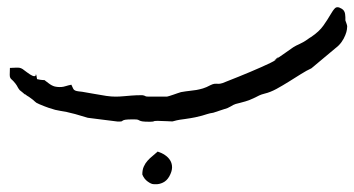

<svg xmlns="http://www.w3.org/2000/svg" viewBox="-20 -333 958 519"><path d="M431.2 -71.8Q432.6 -71.8 437.7 -73.5Q442.9 -75.2 448.7 -77.1Q454.6 -79.1 460.2 -81.1Q465.8 -83 469.2 -84Q482.9 -86.4 492.7 -87.4Q502.4 -88.4 511 -89.8Q519.5 -91.3 528.6 -94Q537.6 -96.7 549.3 -103Q555.7 -106 559.1 -106.4Q562.5 -106.9 565.2 -106.7Q567.9 -106.4 571.3 -106.4Q574.7 -106.4 581.5 -108.4Q586.4 -110.4 598.1 -115Q609.9 -119.6 625 -125.7Q640.1 -131.8 656.5 -138.7Q672.9 -145.5 687 -151.9Q701.2 -158.2 711.2 -163.1Q721.2 -168 724.1 -170.4Q731 -176.8 732.4 -178.2L732.9 -178.7L731.4 -178.2Q730.5 -177.2 727.5 -175Q724.6 -172.9 723.1 -171.4L722.2 -170.4Q722.7 -170.4 723.1 -170.7Q723.6 -170.9 730.5 -175.8Q741.7 -183.1 752 -190.7Q762.2 -198.2 772.5 -205.1Q776.9 -208 780.5 -209.7Q784.2 -211.4 788.8 -213.6Q793.5 -215.8 799.8 -219.2Q806.2 -222.7 815.4 -229.5Q816.4 -230.5 817.9 -231.2Q819.3 -231.9 820.8 -232.9Q842.8 -247.6 854.2 -263.9Q865.7 -280.3 872.8 -292.7Q879.9 -305.2 885.7 -311Q888.2 -313.5 892.1 -313.5Q897 -313.5 903.3 -309.6Q907.7 -307.1 909.9 -303.5Q912.1 -299.8 912.8 -295.4Q913.6 -291 913.6 -286.6V-277.8Q915 -273.9 916 -271.2Q917 -268.6 918 -265.1Q918.5 -263.7 918.5 -261.2Q918.5 -258.8 917.7 -252.9Q917 -247.1 913.3 -237.8Q909.7 -228.5 903.1 -219.2Q896.5 -210 887.2 -203.1Q870.6 -189 854.2 -175.5Q837.9 -162.1 821.8 -148.4Q809.1 -142.6 793.2 -132.6Q777.3 -122.6 760.5 -112.1Q743.7 -101.6 727.1 -92.5Q710.4 -83.5 695.8 -80.1Q686 -77.6 680.7 -75Q675.3 -72.3 669.4 -69.3Q663.6 -66.4 654.5 -62.7Q645.5 -59.1 627.9 -54.7Q621.1 -53.2 617.2 -52Q613.3 -50.8 610.1 -49.1Q606.9 -47.4 603.8 -45.4Q600.6 -43.5 595.2 -41Q585.4 -37.6 575.9 -34.7Q566.4 -31.7 556.6 -28.3Q546.9 -26.9 540.3 -24.7Q533.7 -22.5 525.9 -20.3Q518.1 -18.1 507.6 -15.9Q497.1 -13.7 479.5 -11.2Q464.4 -9.3 458 -7.8Q451.7 -6.3 449.5 -5.6Q447.3 -4.9 446.8 -4.9H445.8Q444.8 -4.9 442.4 -4.9Q439.9 -4.9 431.6 -5.4Q423.3 -5.9 405.8 -6.3Q399.4 -6.3 397.9 -5.9Q396.5 -5.4 395.8 -5.1Q395 -4.9 393.3 -4.4Q391.6 -3.9 385.7 -3.9Q370.1 -3.9 364.7 -4.9Q359.4 -5.9 357.4 -7.1Q355.5 -8.3 353 -9.3Q350.6 -10.3 340.3 -10.3Q323.7 -10.3 318.6 -9.3Q313.5 -8.3 312 -7.1Q310.5 -5.9 309.1 -5.1Q307.6 -4.4 298.3 -4.4Q277.8 -6.8 257.6 -9.5Q237.3 -12.2 217.3 -14.6Q196.8 -21 183.1 -24.7Q169.4 -28.3 160.2 -30.3Q150.9 -32.2 143.8 -33.2Q136.7 -34.2 129.2 -36.1Q121.6 -38.1 111.6 -41.5Q101.6 -44.9 86.4 -51.3Q80.6 -53.7 78.4 -55.2Q76.2 -56.6 74.2 -58.6Q72.3 -60.5 69.1 -63.2Q65.9 -65.9 58.1 -71.3Q55.7 -72.3 54 -73.7Q52.2 -75.2 49.8 -76.7Q49.8 -77.6 48.8 -77.6Q47.9 -77.6 46.9 -78.1Q43.5 -81.1 40.3 -83.7Q37.1 -86.4 33.2 -89.4Q30.8 -92.3 29.5 -94.5Q28.3 -96.7 27.3 -98.4Q26.4 -100.1 25.1 -102.3Q23.9 -104.5 21.5 -107.4Q15.6 -114.7 12.5 -117.2Q9.3 -119.6 7.8 -122.6Q6.3 -125.5 6.3 -130.9Q6.3 -136.2 6.8 -149.4Q17.6 -149.9 23.2 -150.1Q28.8 -150.4 33 -149.7Q37.1 -148.9 41.3 -146.2Q45.4 -143.6 52.7 -137.7Q62.5 -130.4 67.4 -128.4Q70.8 -127 72.8 -127Q73.7 -127 75.2 -127.7Q76.7 -128.4 76.7 -130.4Q76.7 -132.3 77.1 -132.8Q78.6 -129.4 78.9 -126.2Q79.1 -123 80.1 -119.1Q91.3 -116.7 95 -116.7Q98.6 -116.7 99.9 -116.5Q101.1 -116.2 102.5 -114.7Q104 -113.3 110.8 -108.4Q120.1 -101.1 128.4 -99.1Q134.8 -97.7 140.6 -97.7Q142.1 -97.7 146.5 -97.9Q150.9 -98.1 158 -100.3Q165 -102.5 172.9 -104Q175.8 -98.6 177 -95.2Q178.2 -91.8 180.7 -89.8Q183.1 -87.9 187.5 -86.9Q191.9 -85.9 201.7 -85Q218.3 -82 234.4 -79.3Q250.5 -76.7 267.6 -73.7Q281.2 -71.8 292 -71.8Q302.7 -71.8 313.2 -72.8Q323.7 -73.7 335.9 -74.7Q348.1 -75.7 364.7 -75.7Q368.2 -75.2 369.6 -74.7Q371.1 -74.2 372.1 -73.5Q373 -72.8 375 -72.3Q377 -71.8 381.3 -71.8ZM364.7 138.7Q364.7 126 368.7 117.2Q372.6 108.4 378.7 101.6Q384.8 94.7 392.1 88.9Q399.4 83 406.2 76.7Q417 80.1 426 86.2Q435.1 92.3 440.2 100.8Q445.3 109.4 445.1 120.1Q444.8 130.9 437.5 144Q430.7 155.8 420.4 160.6Q411.1 165 402.3 165Q400.9 165 394.8 164.8Q388.7 164.6 379.2 157.7Q369.6 150.9 364.7 138.7Z"/></svg>

Font: DimaRavanNevis
Style: regular
Weight: 400
Designer: R.Balvardi
Foundry: Dima Software Group
Version: Version 1.00;May 26, 2019;FontCreator 11.5.0.2427 64-bit